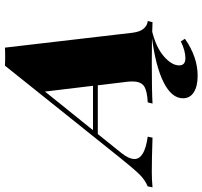

<svg xmlns="http://www.w3.org/2000/svg" viewBox="-138 -614 843 800"><g transform="rotate(-90 284.0 -213.5)"><path d="M597 -20 592 0Q534 -3 423 -3Q307 -3 253 0L258 -20Q305 -22 325 -35Q345 -48 345 -84Q345 -97 344 -104L329 -228H126L48 -131Q22 -99 22 -75Q22 -33 115 -20L111 0Q22 -3 -31 -3Q-65 -3 -96 0L-92 -20Q-64 -32 -41.5 -55Q-19 -78 30 -139L411 -615Q424 -614 449 -614Q474 -614 486 -615L548 -84Q552 -51 566 -36Q580 -21 597 -20ZM327 -248 303 -448 142 -248ZM412 111Q412 137 442 137Q473 137 512 118L523 135Q447 188 369 188Q325 188 300 172Q275 156 275 127Q275 80 341 46.5Q407 13 531 -3H559Q488 14 450 47Q412 80 412 111Z"/></g></svg>

Font: Playfair Display SC Black
Style: Italic
Weight: 900
Italic angle: -14°
Designer: Claus Eggers Sørensen
Foundry: Claus Eggers Sørensen
Version: Version 1.200; ttfautohint (v1.6)